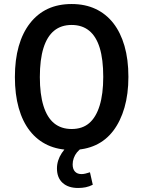

<svg xmlns="http://www.w3.org/2000/svg" viewBox="-20 -735 711 954"><path d="M336 10Q269 10 217 -14Q165 -38 128.5 -84.5Q92 -131 73 -198.5Q54 -266 54 -352Q54 -438 73 -505Q92 -572 129 -619.5Q166 -667 217.5 -691Q269 -715 336 -715Q403 -715 455 -690.5Q507 -666 543 -620Q579 -574 598.5 -507Q618 -440 618 -353Q618 -268 598.5 -200.5Q579 -133 543 -85.5Q507 -38 455 -14Q403 10 336 10ZM336 -94Q389 -94 423 -123Q457 -152 475 -210Q493 -268 493 -353Q493 -440 475.5 -497Q458 -554 423 -582.5Q388 -611 336 -611Q284 -611 249 -582.5Q214 -554 196 -496.5Q178 -439 178 -352Q178 -267 196 -209Q214 -151 249 -122.5Q284 -94 336 -94ZM368 199Q319 199 291 173.5Q263 148 263 102Q263 62 287 25.5Q311 -11 352 -37L387 0Q373 9 362.5 22Q352 35 346.5 50.5Q341 66 341 82Q341 105 352.5 117.5Q364 130 385 130Q394 130 404.5 127.5Q415 125 427 121L441 183Q423 192 405.5 195.5Q388 199 368 199Z"/></svg>

Font: Nunito Sans 10pt Condensed
Style: Bold
Weight: 700
Width: 3
Designer: Vernon Adams
Foundry: Vernon Adams
Version: Version 3.101;gftools[0.9.27]